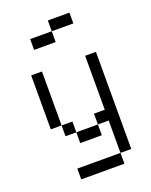

<svg xmlns="http://www.w3.org/2000/svg" viewBox="-160 -835 820 1045"><g transform="rotate(-20 250.0 -312.5)"><path d="M375 -687.5V-750H250V-687.5H125V-625H250V-687.5ZM375 62.5H125V125H375ZM375 62.5H437.5V-500H375V-187.5H312.5V-125H187.5V-62.5H312.5V-125H375ZM187.5 -125V-187.5H125V-125ZM125 -187.5V-500H62.5V-187.5Z"/></g></svg>

Font: UnifontExMono
Style: Regular
Weight: 500
Version: Version 15.0.06